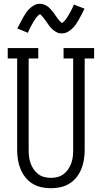

<svg xmlns="http://www.w3.org/2000/svg" viewBox="-20 -990 540 1018"><path d="M250 8Q224 8 199 2.5Q174 -3 152 -16.5Q130 -30 114 -50.5Q98 -71 88.5 -94.5Q79 -118 75 -143.5Q71 -169 71 -195V-680H21V-735H183V-680H132V-195Q132 -177 134 -159.5Q136 -142 142 -125Q148 -108 158 -93Q168 -78 182.5 -67Q197 -56 214.5 -51.5Q232 -47 250 -47Q268 -47 285.5 -51.5Q303 -56 317.5 -67Q332 -78 342 -93Q352 -108 358 -125Q364 -142 366 -159.5Q368 -177 368 -195V-680H317V-735H479V-680H429V-195Q429 -169 425 -143.5Q421 -118 411.5 -94.5Q402 -71 386 -50.5Q370 -30 348 -16.5Q326 -3 301 2.5Q276 8 250 8ZM308 -813Q303 -813 298 -813.5Q293 -814 288.5 -815.5Q284 -817 279.5 -819.5Q275 -822 270.5 -825Q266 -828 262.5 -831Q259 -834 255 -837.5Q251 -841 248 -845Q245 -849 241.5 -853Q238 -857 235.5 -861Q233 -865 230 -869Q227 -873 224 -877.5Q221 -882 217.5 -886.5Q214 -891 211 -895Q208 -899 205 -902.5Q202 -906 197.5 -910Q193 -914 192 -915Q191 -914 187.5 -912Q184 -910 181.5 -907Q179 -904 176 -901Q173 -898 171.5 -896Q170 -894 168.5 -891.5Q167 -889 165.5 -887Q164 -885 162.5 -882.5Q161 -880 159 -877Q157 -874 155.5 -871Q154 -868 152 -864.5Q150 -861 148 -857.5Q146 -854 144 -850.5Q142 -847 140 -843Q138 -839 136 -834.5Q134 -830 132 -825.5Q130 -821 128 -816L72 -839Q81 -857 89 -872.5Q97 -888 104.5 -900.5Q112 -913 119 -923.5Q126 -934 137.5 -945Q149 -956 162.5 -963Q176 -970 192 -970Q197 -970 202 -969Q207 -968 211.5 -966.5Q216 -965 220.5 -963Q225 -961 229.5 -958Q234 -955 237.5 -952Q241 -949 245 -945Q249 -941 252 -937.5Q255 -934 258.5 -930Q262 -926 264.5 -922Q267 -918 270 -914Q273 -910 276 -905.5Q279 -901 282.5 -896.5Q286 -892 289 -888Q292 -884 295 -880.5Q298 -877 302.5 -873Q307 -869 308 -868Q309 -868 312.5 -870.5Q316 -873 318.5 -875.5Q321 -878 324 -881.5Q327 -885 328.5 -887Q330 -889 331.5 -891Q333 -893 334.5 -895.5Q336 -898 337.5 -900.5Q339 -903 341 -905.5Q343 -908 344.5 -911.5Q346 -915 348 -918Q350 -921 352 -924.5Q354 -928 356 -932Q358 -936 360 -940Q362 -944 364 -948Q366 -952 368 -957Q370 -962 372 -966L428 -944Q419 -925 411 -910Q403 -895 395.5 -882Q388 -869 381 -859Q374 -849 362.5 -838Q351 -827 337.5 -820Q324 -813 308 -813Z"/></svg>

Font: Iosevka Slab Light
Style: Regular
Weight: 300
Monospace: yes
Designer: Belleve Invis
Foundry: Belleve Invis
Version: Version 11.1.0; ttfautohint (v1.8.3)